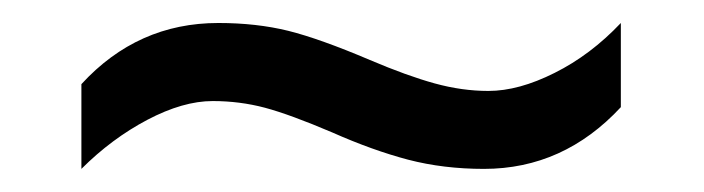

<svg xmlns="http://www.w3.org/2000/svg" viewBox="-20 -436 612 167"><path d="M165 -348.1Q139.2 -348.1 108.2 -331.8Q77.1 -315.4 50.8 -289.1V-362.8Q99.6 -416 169.9 -416Q203.1 -416 230.7 -409.2Q258.3 -402.3 301.8 -383.8Q334 -370.1 357.9 -363.5Q381.8 -356.9 404.8 -356.9Q431.2 -356.9 462.4 -372.6Q493.7 -388.2 520 -416V-342.8Q470.2 -289.1 400.9 -289.1Q365.7 -289.1 335 -297.1Q304.2 -305.2 269 -320.8Q232.4 -336.4 210.4 -342.3Q188.5 -348.1 165 -348.1Z"/></svg>

Font: HunimalSansv1.5
Style: Regular
Weight: 400
Foundry: Ascender Corporation
Version: Version 1.10